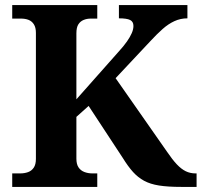

<svg xmlns="http://www.w3.org/2000/svg" viewBox="-20 -734 792 754"><path d="M28 0V-53H59Q76 -53 90 -58Q104 -63 112.5 -75.5Q121 -88 121 -110V-605Q121 -626 113 -638.5Q105 -651 92 -656Q79 -661 62 -661H28V-714H362V-661H337Q321 -661 308 -655.5Q295 -650 287.5 -638Q280 -626 280 -603V-344L444 -529Q466 -553 478.5 -571Q491 -589 497.5 -604Q504 -619 504 -632Q504 -649 491 -655.5Q478 -662 447 -662V-714H716V-662Q689 -662 665 -651Q641 -640 618.5 -620Q596 -600 572 -574L434 -427L636 -138Q657 -107 674.5 -88.5Q692 -70 709.5 -61.5Q727 -53 748 -53H752V0H692Q639 0 604.5 -5.5Q570 -11 546 -24Q522 -37 502.5 -58.5Q483 -80 462 -114L328 -318L280 -275V-111Q280 -89 288.5 -76.5Q297 -64 311.5 -58.5Q326 -53 343 -53H362V0Z"/></svg>

Font: Noto Serif Myanmar
Style: Regular
Weight: 400
Designer: Ben Mitchell and the Monotype Design Team
Foundry: Monotype Imaging Inc.
Version: Version 2.106